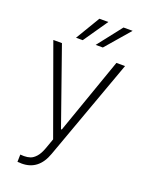

<svg xmlns="http://www.w3.org/2000/svg" viewBox="-170 -819 846 1103"><g transform="rotate(20 252.5 -267.5)"><path d="M88.9 198.2H79.1L80.1 153.3L102.5 154.3Q124 154.3 141.1 148.4Q158.2 142.6 175 124Q191.9 105.5 205.1 69.3L227.5 6.8L33.2 -530.3H85.9L250 -63.5H254.9L418.9 -530.3H471.7L248 87.9Q208.5 199.2 105.5 199.2Q93.8 199.2 88.9 198.2ZM387.7 -735.4H443.4L315.4 -586.9H271.5ZM240.2 -735.4H294.9L192.4 -586.9H151.4Z"/></g></svg>

Font: Pretendard JP ExtraLight
Style: Regular
Weight: 200
Designer: Base glyphs from Inter by Rasmus Andersson; Hangeul glyphs from Noto Sans CJK(Source Han Sans) by Jang Soo-young and Kan
Foundry: Kil Hyung-jin
Version: Version 1.309